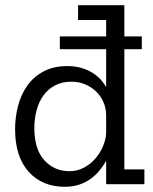

<svg xmlns="http://www.w3.org/2000/svg" viewBox="-20 -708 590 738"><path d="M388 0V-90Q377 -70 362 -52Q347 -34 327.5 -20Q308 -6 283.5 2Q259 10 229 10Q142 10 90 -48Q38 -106 38 -211Q38 -256 49 -299.5Q60 -343 84 -377.5Q108 -412 146.5 -433Q185 -454 239 -454Q288 -454 327 -433Q366 -412 388 -373V-519H210V-568H388V-631H280V-688H458V-568H525V-519H458V-57H535V0ZM388 -268Q387 -296 376 -319Q365 -342 347 -358.5Q329 -375 305.5 -384.5Q282 -394 255 -394Q218 -394 191 -379.5Q164 -365 146.5 -340.5Q129 -316 120.5 -283.5Q112 -251 112 -216Q112 -134 150.5 -92Q189 -50 247 -50Q277 -50 302.5 -63.5Q328 -77 346.5 -98.5Q365 -120 376 -146Q387 -172 388 -197Z"/></svg>

Font: Zilla Slab Regular
Style: Regular
Weight: 400
Designer: Typotheque.com
Foundry: Typotheque type foundry
Version: Version 1.0; 2017